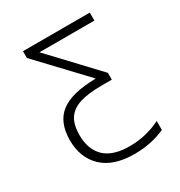

<svg xmlns="http://www.w3.org/2000/svg" viewBox="-180 -658 960 1023"><g transform="rotate(-30 300.0 -146.0)"><path d="M89 5Q89 -107 157 -158.5Q225 -210 373 -212L110 -490V-532H521V-483H183L444 -206V-164H384Q298 -164 246.5 -147.5Q195 -131 171 -94Q147 -57 147 6Q147 94 197 142.5Q247 191 350 191Q405 191 454 178.5Q503 166 541 146V201Q457 240 352 240Q223 240 156 176Q89 112 89 5Z"/></g></svg>

Font: Noto Sans Mono UI Light
Style: Regular
Weight: 300
Monospace: yes
Designer: Monotype Design team
Foundry: Monotype Imaging Inc.
Version: Version 1.000